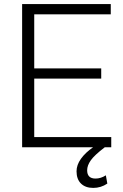

<svg xmlns="http://www.w3.org/2000/svg" viewBox="-20 -731 609 953"><path d="M482.4 -340.8H149.9V-50.8H532.2V0H500Q448.7 39.1 430.7 64.7Q412.6 90.3 412.6 114.3Q412.6 155.3 454.1 155.3Q480.5 155.3 505.4 139.2L512.7 180.2Q481 201.7 442.9 201.7Q403.8 201.7 381.8 179.9Q359.9 158.2 359.9 119.1Q359.9 87.9 381.8 57.1Q403.8 26.4 441.9 0H89.8V-710.9H529.8V-659.7H149.9V-391.6H482.4Z"/></svg>

Font: Roboto-Light
Style: Regular
Weight: 300
Designer: Google
Version: Version 2.137; 2017